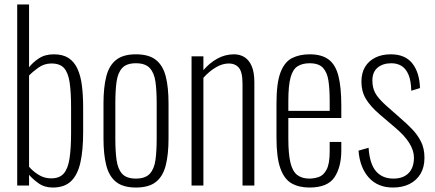

<svg xmlns="http://www.w3.org/2000/svg" viewBox="-20 -830 1946 859"><path d="M216 9Q179 9 152.5 -10Q126 -29 110 -48V0H57V-810H110V-529Q126 -550 153.5 -568.5Q181 -587 221 -587Q261 -587 286.5 -570.5Q312 -554 326.5 -522.5Q341 -491 346.5 -447Q352 -403 352 -349V-238Q352 -157 339.5 -102Q327 -47 297.5 -19Q268 9 216 9ZM209 -32Q246 -32 265 -53.5Q284 -75 291 -120.5Q298 -166 298 -236V-349Q298 -418 291.5 -461.5Q285 -505 266.5 -525.5Q248 -546 210 -546Q178 -546 152 -527.5Q126 -509 110 -492V-84Q127 -64 152.5 -48Q178 -32 209 -32Z M588 9Q531 9 499.5 -16Q468 -41 455.5 -90Q443 -139 443 -211V-367Q443 -439 455.5 -488Q468 -537 499.5 -562Q531 -587 588 -587Q646 -587 677.5 -562Q709 -537 721.5 -488.5Q734 -440 734 -367V-211Q734 -139 721.5 -90Q709 -41 677.5 -16Q646 9 588 9ZM588 -31Q630 -31 650 -52.5Q670 -74 675.5 -114Q681 -154 681 -209V-369Q681 -425 675.5 -464.5Q670 -504 650 -525.5Q630 -547 588 -547Q546 -547 526.5 -525.5Q507 -504 501.5 -464.5Q496 -425 496 -369V-209Q496 -154 501.5 -114Q507 -74 526.5 -52.5Q546 -31 588 -31Z M837 0V-578H890V-516Q917 -548 952 -567.5Q987 -587 1027 -587Q1053 -587 1073.5 -574.5Q1094 -562 1106 -534.5Q1118 -507 1118 -461V0H1065V-455Q1065 -508 1048.5 -527Q1032 -546 1004 -546Q975 -546 945.5 -528.5Q916 -511 890 -482V0Z M1364 9Q1318 9 1285 -9.5Q1252 -28 1234.5 -76.5Q1217 -125 1217 -214V-368Q1217 -459 1235 -506Q1253 -553 1286.5 -570Q1320 -587 1365 -587Q1419 -587 1450 -564Q1481 -541 1494 -490.5Q1507 -440 1507 -357V-302H1270V-210Q1270 -141 1279.5 -102Q1289 -63 1310 -47Q1331 -31 1364 -31Q1385 -31 1406 -38Q1427 -45 1441 -71Q1455 -97 1455 -152V-195H1507V-157Q1507 -83 1476.5 -37Q1446 9 1364 9ZM1270 -334H1455V-379Q1455 -431 1449.5 -468.5Q1444 -506 1425 -526.5Q1406 -547 1365 -547Q1333 -547 1311.5 -533.5Q1290 -520 1280 -483.5Q1270 -447 1270 -378Z M1738 9Q1670 9 1630 -35.5Q1590 -80 1584 -156L1629 -169Q1634 -96 1662.5 -63.5Q1691 -31 1740 -31Q1784 -31 1808 -55.5Q1832 -80 1832 -125Q1832 -156 1811.5 -189.5Q1791 -223 1747 -260L1680 -317Q1637 -354 1617 -387.5Q1597 -421 1597 -464Q1597 -504 1613.5 -531Q1630 -558 1659.5 -572.5Q1689 -587 1728 -587Q1793 -587 1825 -546Q1857 -505 1859 -436L1820 -424Q1819 -469 1807.5 -496Q1796 -523 1776.5 -535Q1757 -547 1731 -547Q1693 -547 1669.5 -527.5Q1646 -508 1646 -470Q1646 -438 1658.5 -414.5Q1671 -391 1705 -360L1774 -299Q1800 -277 1824 -252Q1848 -227 1863.5 -196.5Q1879 -166 1879 -124Q1879 -82 1861.5 -52.5Q1844 -23 1812.5 -7Q1781 9 1738 9Z"/></svg>

Font: Oswald ExtraLight
Style: Regular
Weight: 250
Designer: Vernon Adams
Foundry: Vernon Adams
Version: Version 4.100; ttfautohint (v1.8.1.43-b0c9)